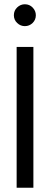

<svg xmlns="http://www.w3.org/2000/svg" viewBox="-20 -880 226 900"><path d="M136.5 0H58V-660H136.5ZM96.5 -757.5Q76 -757.5 60.5 -772.2Q45 -787 45 -808.5Q45 -830.5 60.5 -845.2Q76 -860 96.5 -860Q118.5 -860 133.2 -844.5Q148 -829 148 -808.5Q148 -787 132.8 -772.2Q117.5 -757.5 96.5 -757.5Z"/></svg>

Font: Lucymar Sans
Style: Regular
Weight: 400
Foundry: The League of Moveable Type (original font) / Main changes by Cristiano Sobral with portions from Mirco Monsees
Version: Version 2.001;August 30, 2020;FontCreator 13.0.0.2681 64-bit